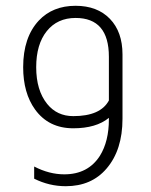

<svg xmlns="http://www.w3.org/2000/svg" viewBox="-20 -453 523 663"><path d="M356 -46Q312 -10 233 -10Q148 -10 101 -75Q60 -132 60 -221Q60 -324 114 -382Q162 -433 241 -433Q316 -433 359.5 -388Q403 -343 403 -265V-43Q403 65 348 129Q296 190 207 190Q150 190 98 164V122Q150 149 202 149Q284 149 325 85Q356 35 356 -41ZM356 -257Q356 -391 241 -391Q178 -391 141.5 -345.5Q105 -300 105 -221Q105 -141 143 -94Q177 -52 233 -52Q327 -52 356 -106Z"/></svg>

Font: TajawalTap
Style: Regular
Weight: 300
Designer: Boutros Fonts
Foundry: Created by Boutros International 2017
Version: Version 2.700